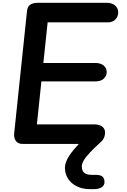

<svg xmlns="http://www.w3.org/2000/svg" viewBox="-20 -1024 901 1366"><path d="M142 0Q107 0 92.2 -22.2Q77.5 -44.5 81 -76.5L172 -944Q175 -976.5 194.5 -990.2Q214 -1004 250 -1004H740.5Q776.5 -1004 798.8 -985Q821 -966 821 -936.5Q821 -906 801 -885.5Q781 -865 747 -865H319L288.5 -576H658.5Q694 -576 716.5 -558.8Q739 -541.5 739 -511Q739 -483.5 718 -464.2Q697 -445 660 -445H274.5L242.5 -139H649.5Q686.5 -139 707 -123.5Q727.5 -108 727.5 -80.5Q727.5 -50.5 708.8 -25.2Q690 0 656 0ZM618 321.5Q567 321.5 527.2 302Q487.5 282.5 464.8 248.2Q442 214 442 170Q442 143.5 456.5 112.8Q471 82 502 44.2Q533 6.5 582 -41Q596.5 -55 612.5 -61.2Q628.5 -67.5 649.5 -67.5Q670.5 -67.5 688 -56.2Q705.5 -45 705.5 -31.5Q705.5 -21 694 -10.5Q646.5 32.5 617.5 63.8Q588.5 95 575.2 118.2Q562 141.5 562 160Q562 190.5 579.2 205.2Q596.5 220 632.5 220H662Q694 220 708.8 232.5Q723.5 245 723.5 271.5Q723.5 294.5 703.5 308Q683.5 321.5 649.5 321.5Z"/></svg>

Font: Edu SA Hand
Style: Bold
Weight: 700
Designer: Tina and Corey Anderson, Eben Sorkin, Mirko Velimirovic
Foundry: Google for Education
Version: Version 2.000